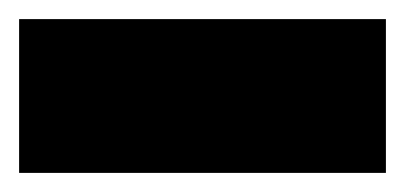

<svg xmlns="http://www.w3.org/2000/svg" viewBox="-20 -791 424 201"><path d="M384 -771V-610H0V-771Z"/></svg>

Font: Pathway Extreme 28pt Black
Style: Regular
Weight: 900
Designer: Eduardo Rodriguez Tunni
Foundry: Eduardo Rodriguez Tunni
Version: Version 1.001;gftools[0.9.26]